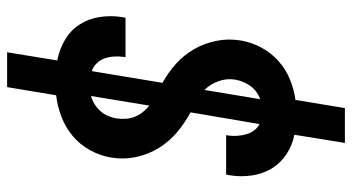

<svg xmlns="http://www.w3.org/2000/svg" viewBox="-245 -638 990 540"><g transform="rotate(90 250.0 -368.0)"><path d="M127 107 150 -34Q119 -40 92.5 -55.5Q66 -71 49.5 -96Q33 -121 28 -152.5Q23 -184 28 -216L30 -226H141L140 -221Q138 -207 139 -193Q140 -179 144.5 -166.5Q149 -154 158.5 -144.5Q168 -135 180 -131L213 -330Q184 -346 159.5 -368Q135 -390 118.5 -418.5Q102 -447 95 -481Q88 -515 94 -551Q99 -580 113.5 -607.5Q128 -635 151.5 -656Q175 -677 203.5 -688.5Q232 -700 261 -704L284 -843H382L359 -701Q389 -695 414 -678.5Q439 -662 454 -637Q469 -612 473.5 -581Q478 -550 473 -519L471 -509H360L361 -514Q363 -527 362 -540.5Q361 -554 357.5 -566Q354 -578 347 -587.5Q340 -597 329 -603L296 -409Q327 -392 352.5 -370.5Q378 -349 396 -320Q414 -291 421.5 -256Q429 -221 423 -185Q418 -155 402.5 -126.5Q387 -98 362.5 -77.5Q338 -57 307.5 -45.5Q277 -34 248 -31L225 107ZM233 -448 259 -605Q248 -601 238.5 -594Q229 -587 222 -577.5Q215 -568 210.5 -557Q206 -546 204 -535Q200 -510 208.5 -487Q217 -464 233 -448ZM250 -129Q262 -132 273 -139Q284 -146 292.5 -155.5Q301 -165 306 -177Q311 -189 313 -200Q315 -214 314 -227.5Q313 -241 308 -253Q303 -265 295 -275Q287 -285 277 -293Z"/></g></svg>

Font: Iosevka Oblique
Style: Bold
Weight: 700
Italic angle: -9°
Monospace: yes
Designer: Belleve Invis
Foundry: Belleve Invis
Version: Version 32.5.0; ttfautohint (v1.8.4)